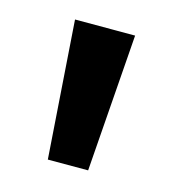

<svg xmlns="http://www.w3.org/2000/svg" viewBox="-57 -749 337 375"><g transform="rotate(15 112.0 -561.0)"><path d="M71 -422 51.5 -700H173L152.5 -422Z"/></g></svg>

Font: Overpass Medium
Style: Regular
Weight: 500
Designer: Delve Withrington, Dave Bailey, Thomas Jockin
Foundry: Delve Fonts LLC
Version: Version 4.000